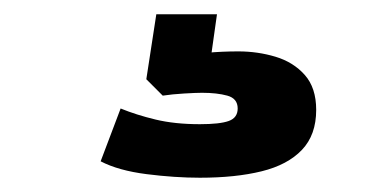

<svg xmlns="http://www.w3.org/2000/svg" viewBox="-20 -40 540 269"><path d="M260 209Q225 209 185.5 204Q146 199 121 186L149 112Q171 121 198 127.5Q225 134 260 134Q288 134 300.5 129.5Q313 125 313 112Q313 98 298.5 94Q284 90 263 90Q255 90 238 91Q221 92 208 94L185 71L199 -20H284L272 65L234 41Q248 36 269.5 34Q291 32 314 32Q341 32 366 39.5Q391 47 407 65Q423 83 423 114Q423 149 403 170Q383 191 346.5 200Q310 209 260 209Z"/></svg>

Font: Nunito Sans 7pt SemiExpanded Black
Style: Regular
Weight: 900
Width: 6
Designer: Vernon Adams
Foundry: Vernon Adams
Version: Version 3.101;gftools[0.9.27]